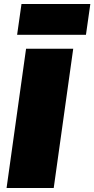

<svg xmlns="http://www.w3.org/2000/svg" viewBox="-20 -945 474 965"><path d="M348 -700 250 0H13L111 -700ZM434 -925 412 -770H66L88 -925Z"/></svg>

Font: Pathway Extreme SemiCondensed Black
Style: Italic
Weight: 900
Width: 4
Italic angle: -8°
Version: Version 1.001;gftools[0.9.26]